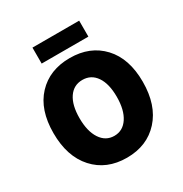

<svg xmlns="http://www.w3.org/2000/svg" viewBox="-190 -968 1072 1125"><g transform="rotate(-30 346.0 -406.0)"><path d="M188 -716V-824H504V-716ZM648 -328Q648 -170 565.5 -79Q483 12 346 12Q209 12 126.5 -79Q44 -170 44 -328Q44 -486 126.5 -574Q209 -662 346 -662Q483 -662 565.5 -573.5Q648 -485 648 -328ZM472 -328Q472 -416 438.5 -465Q405 -514 346 -514Q287 -514 253.5 -465Q220 -416 220 -328Q220 -239 254 -187.5Q288 -136 346 -136Q404 -136 438 -187.5Q472 -239 472 -328Z"/></g></svg>

Font: Assistant ExtraBold
Style: Regular
Weight: 800
Designer: Hebrew By Ben Nathan, Latin by Paul Hunt
Version: Version 2.001;PS 002.001;hotconv 1.0.88;makeotf.lib2.5.64775